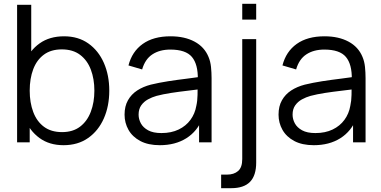

<svg xmlns="http://www.w3.org/2000/svg" viewBox="-20 -745 1994 1005"><path d="M312.5 15Q238 15 186.5 -22.8Q135 -60.5 108.5 -125.2Q82 -190 82 -270.5Q82 -352.5 108.8 -416.8Q135.5 -481 187.5 -518Q239.5 -555 315.5 -555Q389.5 -555 442.5 -517.5Q495.5 -480 523.8 -415.5Q552 -351 552 -270.5Q552 -189.5 523.5 -125Q495 -60.5 441.5 -22.8Q388 15 312.5 15ZM69.5 0V-720H143.5V-406.5H135.5V0ZM305 -53.5Q361.5 -53.5 399 -82Q436.5 -110.5 455.2 -159.8Q474 -209 474 -270.5Q474 -331.5 455.5 -380.5Q437 -429.5 399.2 -458Q361.5 -486.5 303.5 -486.5Q247 -486.5 209.8 -459Q172.5 -431.5 154 -382.8Q135.5 -334 135.5 -270.5Q135.5 -208 154 -158.8Q172.5 -109.5 210 -81.5Q247.5 -53.5 305 -53.5Z M816.5 15Q755.5 15 714.2 -7Q673 -29 652.5 -65.5Q632 -102 632 -145Q632 -189 649.8 -220.2Q667.5 -251.5 698.2 -271.5Q729 -291.5 769.5 -302Q810.5 -312 860.2 -319.8Q910 -327.5 957.8 -333.2Q1005.5 -339 1041.5 -344.5L1015.5 -328.5Q1017 -408.5 984.5 -447Q952 -485.5 871.5 -485.5Q816 -485.5 777.8 -460.5Q739.5 -435.5 724 -381.5L652.5 -402.5Q671 -475 727 -515Q783 -555 872.5 -555Q946.5 -555 998.2 -527.2Q1050 -499.5 1071.5 -447Q1081.5 -423.5 1084.5 -394.5Q1087.5 -365.5 1087.5 -335.5V0H1022V-135.5L1041 -127.5Q1013.5 -58 955.5 -21.5Q897.5 15 816.5 15ZM825 -48.5Q876.5 -48.5 915 -67Q953.5 -85.5 977 -117.8Q1000.5 -150 1007.5 -190.5Q1013.5 -216.5 1014 -247.8Q1014.5 -279 1014.5 -294.5L1042.5 -280Q1005 -275 961.2 -270Q917.5 -265 875.2 -258.5Q833 -252 799 -243Q776 -236.5 754.5 -224.8Q733 -213 719.2 -193.5Q705.5 -174 705.5 -145Q705.5 -121.5 717.2 -99.5Q729 -77.5 755.2 -63Q781.5 -48.5 825 -48.5Z M1137.5 240V169H1168Q1204.5 169 1226.2 150.2Q1248 131.5 1248 87.5V-540H1321V106Q1321 173.5 1288.8 206.8Q1256.5 240 1190 240ZM1248 -642.5V-725H1321V-642.5Z M1622.5 15Q1561.5 15 1520.2 -7Q1479 -29 1458.5 -65.5Q1438 -102 1438 -145Q1438 -189 1455.8 -220.2Q1473.5 -251.5 1504.2 -271.5Q1535 -291.5 1575.5 -302Q1616.5 -312 1666.2 -319.8Q1716 -327.5 1763.8 -333.2Q1811.5 -339 1847.5 -344.5L1821.5 -328.5Q1823 -408.5 1790.5 -447Q1758 -485.5 1677.5 -485.5Q1622 -485.5 1583.8 -460.5Q1545.5 -435.5 1530 -381.5L1458.5 -402.5Q1477 -475 1533 -515Q1589 -555 1678.5 -555Q1752.5 -555 1804.2 -527.2Q1856 -499.5 1877.5 -447Q1887.5 -423.5 1890.5 -394.5Q1893.5 -365.5 1893.5 -335.5V0H1828V-135.5L1847 -127.5Q1819.5 -58 1761.5 -21.5Q1703.5 15 1622.5 15ZM1631 -48.5Q1682.5 -48.5 1721 -67Q1759.5 -85.5 1783 -117.8Q1806.5 -150 1813.5 -190.5Q1819.5 -216.5 1820 -247.8Q1820.5 -279 1820.5 -294.5L1848.5 -280Q1811 -275 1767.2 -270Q1723.5 -265 1681.2 -258.5Q1639 -252 1605 -243Q1582 -236.5 1560.5 -224.8Q1539 -213 1525.2 -193.5Q1511.5 -174 1511.5 -145Q1511.5 -121.5 1523.2 -99.5Q1535 -77.5 1561.2 -63Q1587.5 -48.5 1631 -48.5Z"/></svg>

Font: Manrope ExtraLight
Style: Regular
Weight: 400
Version: Version 4.504